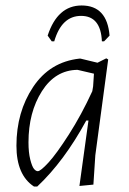

<svg xmlns="http://www.w3.org/2000/svg" viewBox="-20 -675 471 701"><path d="M169 -524 154 -545Q190 -655 278 -655Q371 -655 380 -545L360 -524H352Q348 -617 276 -617Q205 -617 178 -524ZM270 -461H274L336 -446L368 -462L375 -458L328 -108L321 -1L270 4L303 -235H295Q214 -86 116 6H104Q40 -36 40 -143Q40 -266 101 -357.5Q162 -449 270 -461ZM84 -155Q84 -118 90.5 -92.5Q97 -67 104 -58.5Q111 -50 118 -50Q128 -50 157 -81.5Q186 -113 231.5 -184Q277 -255 317 -342L320 -360L323 -406L263 -420Q182 -419 133 -342Q84 -265 84 -155Z"/></svg>

Font: Alegreya Sans SC Light
Style: Italic
Weight: 300
Italic angle: -7°
Designer: Juan Pablo del Peral
Foundry: Huerta Tipografica
Version: Version 2.007